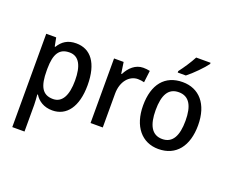

<svg xmlns="http://www.w3.org/2000/svg" viewBox="-153 -1016 1794 1506"><g transform="rotate(20 744.0 -263.0)"><path d="M323 -549C252 -549 208 -518 177 -467H172L158 -539H75V240H177V17C177 -8 174 -41 172 -68H177C205 -23 253 10 324 10C442 10 518 -89 518 -270C518 -455 444 -549 323 -549ZM298 -464C377 -464 413 -394 413 -271C413 -149 376 -76 299 -76C208 -76 177 -141 177 -268V-287C178 -407 212 -464 298 -464Z M882 -549C818 -549 769 -503 740 -445H735L721 -539H641V0H743V-282C743 -386 803 -451 873 -451C892 -451 911 -448 926 -444L938 -543C921 -547 900 -549 882 -549Z M1364 -756V-766H1244C1221 -721 1181 -661 1148 -618V-606H1216C1263 -642 1337 -718 1364 -756ZM1440 -271C1440 -450 1348 -549 1212 -549C1064 -549 981 -447 981 -271C981 -97 1071 10 1209 10C1357 10 1440 -98 1440 -271ZM1086 -270C1086 -396 1123 -464 1210 -464C1297 -464 1335 -395 1335 -271C1335 -145 1297 -74 1211 -74C1124 -74 1086 -146 1086 -270Z"/></g></svg>

Font: Noto Sans Lao Looped SemiCondensed Medium
Style: Regular
Weight: 500
Width: 4
Designer: Mark Frömberg, Ben Mitchell
Foundry: The Fontpad Ltd
Version: Version 1.002